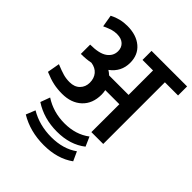

<svg xmlns="http://www.w3.org/2000/svg" viewBox="-240 -782 1203 1203"><g transform="rotate(45 361.5 -180.5)"><path d="M549.8 210Q468.8 269 347.4 269Q226.1 269 132.3 212.4L157.2 150.9Q240.2 200.2 345.5 200.2Q450.7 200.2 522 148.9ZM539.6 90.3Q462.9 150.9 346.4 150.9Q230 150.9 141.6 92.8L165 29.3Q243.7 80.6 343.3 80.6Q442.9 80.6 512.2 27.8ZM380.4 -211.4Q380.4 -131.3 331.3 -85.4Q282.2 -39.6 201.2 -39.6Q159.2 -39.6 123.3 -47.4Q87.4 -55.2 41.5 -74.7L56.2 -157.2Q100.1 -139.2 126.5 -131.8Q152.8 -124.5 182.6 -124.5Q225.6 -124.5 250.5 -149.4Q275.4 -174.3 275.4 -212.6Q275.4 -251 254.2 -276.4Q232.9 -301.8 193.8 -307.6Q155.3 -299.8 107.9 -299.8V-382.3Q188.5 -382.3 224.9 -408.7Q261.2 -435.1 261.2 -477.1Q261.2 -508.8 240.2 -528.6Q219.2 -548.3 180.7 -548.3Q158.7 -548.3 138.7 -542.5Q118.7 -536.6 84.5 -521L70.8 -601.1Q126.5 -630.4 189.9 -630.4Q270.5 -630.4 318.4 -589.8Q366.2 -549.3 366.2 -479Q366.2 -399.4 300.8 -351.1Q315.4 -341.8 328.6 -329.6H501V-546.4H407.7V-626.5H722.7V-546.4H606V0H501L501.5 -247.6H376.5Q380.4 -229.5 380.4 -211.4Z"/></g></svg>

Font: Yantramanav Medium
Style: Regular
Weight: 500
Version: Version 1.001;PS 1.0;hotconv 1.0.72;makeotf.lib2.5.5900; ttf